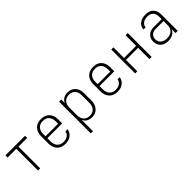

<svg xmlns="http://www.w3.org/2000/svg" viewBox="237 -1753 3125 3125"><g transform="rotate(-45 1800.0 -190.0)"><path d="M275 0V-500H75V-550H525V-500H325V0Z M901 10Q809 10 757 -44.5Q705 -99 705 -190V-360Q705 -451 757.5 -505.5Q810 -560 901 -560Q992 -560 1043.5 -505.5Q1095 -451 1095 -360V-265H755V-190Q755 -118 793 -76Q831 -34 901 -34Q957 -34 995 -61Q1033 -88 1041 -135H1091Q1079 -68 1028.5 -29Q978 10 901 10ZM755 -308H1045V-360Q1045 -432 1007.5 -474Q970 -516 901 -516Q831 -516 793 -474.5Q755 -433 755 -360Z M1310 180V-550H1360V-467Q1376 -510 1416 -535Q1456 -560 1513 -560Q1596 -560 1645.5 -505.5Q1695 -451 1695 -361V-190Q1695 -130 1672 -85Q1649 -40 1608.5 -15Q1568 10 1513 10Q1457 10 1416.5 -15Q1376 -40 1360 -83V180ZM1503 -33Q1570 -33 1607.5 -74.5Q1645 -116 1645 -190V-361Q1645 -435 1607.5 -476Q1570 -517 1503 -517Q1436 -517 1398 -476Q1360 -435 1360 -361V-190Q1360 -116 1398 -74.5Q1436 -33 1503 -33Z M2101 10Q2009 10 1957 -44.5Q1905 -99 1905 -190V-360Q1905 -451 1957.5 -505.5Q2010 -560 2101 -560Q2192 -560 2243.5 -505.5Q2295 -451 2295 -360V-265H1955V-190Q1955 -118 1993 -76Q2031 -34 2101 -34Q2157 -34 2195 -61Q2233 -88 2241 -135H2291Q2279 -68 2228.5 -29Q2178 10 2101 10ZM1955 -308H2245V-360Q2245 -432 2207.5 -474Q2170 -516 2101 -516Q2031 -516 1993 -474.5Q1955 -433 1955 -360Z M2510 0V-550H2560V-306H2839V-550H2890V0H2839V-261H2560V0Z M3266 10Q3181 10 3132.5 -37.5Q3084 -85 3084 -159Q3084 -230 3130.5 -275Q3177 -320 3253 -320H3440V-375Q3440 -443 3404.5 -479Q3369 -515 3304 -515Q3241 -515 3202.5 -486Q3164 -457 3161 -410H3111Q3115 -478 3167.5 -519Q3220 -560 3305 -560Q3394 -560 3442 -512Q3490 -464 3490 -375V0H3440V-91Q3423 -45 3376.5 -17.5Q3330 10 3266 10ZM3280 -35Q3354 -35 3397 -73Q3440 -111 3440 -177V-276H3252Q3200 -276 3167 -244Q3134 -212 3134 -163Q3134 -106 3173.5 -70.5Q3213 -35 3280 -35Z"/></g></svg>

Font: JetBrains Mono NL Thin
Style: Regular
Weight: 100
Monospace: yes
Designer: Philipp Nurullin, Konstantin Bulenkov
Foundry: JetBrains
Version: Version 2.305; ttfautohint (v1.8.4.7-5d5b)